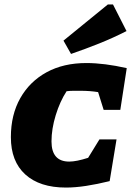

<svg xmlns="http://www.w3.org/2000/svg" viewBox="-20 -834 610 865"><path d="M277 11Q159 11 94 -48Q29 -107 29 -216Q29 -317 71.5 -392Q114 -467 190 -508.5Q266 -550 369 -550Q450 -550 551 -527L522 -339H447L422 -419Q386 -425 342 -425Q327 -425 311.5 -425Q296 -425 280 -423Q250 -377 231 -315Q212 -253 212 -197Q212 -106 292 -106Q324 -106 377 -123L428 -206H505L474 -18Q417 -4 368 3.5Q319 11 277 11ZM300 -591 266 -651 466 -814H489L550 -694Q489 -663 426.5 -638Q364 -613 300 -591Z"/></svg>

Font: Piazzolla SC ExtraBold
Style: Italic
Weight: 800
Italic angle: -11.3°
Designer: Juan Pablo del Peral
Foundry: Huerta Tipografica
Version: Version 1.330